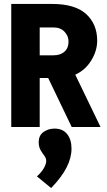

<svg xmlns="http://www.w3.org/2000/svg" viewBox="-20 -643 540 972"><path d="M37 0V-623H244Q360 -623 416 -572Q472 -521 472 -437Q472 -386 442 -337Q412 -288 361 -265L489 0H343L224 -248H181V0ZM181 -363H251Q286 -363 306.5 -381.5Q327 -400 327 -432Q327 -461 306.5 -482.5Q286 -504 251 -504H181ZM239 309 167 250Q192 227 203 206.5Q214 186 214 172Q214 158 204.5 145.5Q195 133 185.5 117Q176 101 176 77Q176 42 200.5 25Q225 8 256 8Q298 8 320 36Q342 64 342 109Q342 156 317 205Q292 254 239 309Z"/></svg>

Font: Inconsolata Black
Style: Regular
Weight: 900
Monospace: yes
Designer: Raph Levien, Cyreal, Brenton Simpson
Foundry: Raph Levien, Cyreal, Google
Version: Version 3.001; ttfautohint (v1.8.2.53-6de2)